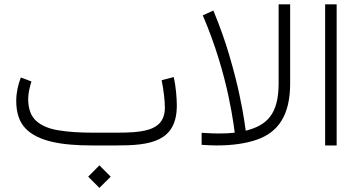

<svg xmlns="http://www.w3.org/2000/svg" viewBox="-20 -678 1671 895"><path d="M391.1 145.5 443.4 197.8 496.1 145.5 443.4 92.8ZM523.9 0C678.2 0 804.2 -16.1 804.2 -186C804.2 -203.1 803.2 -224.1 800.8 -249C798.3 -273.9 794.9 -296.9 790 -318.8L733.4 -304.2C743.2 -255.9 748.5 -208.5 748.5 -175.8C748.5 -117.7 718.3 -87.9 673.8 -74.2C628.9 -60.5 573.7 -59.6 524.4 -59.6H410.2C351.1 -59.6 298.8 -63 254.4 -70.3C209.5 -77.1 174.3 -91.8 149.4 -113.8C124.5 -135.7 111.8 -169.9 111.3 -215.3C111.3 -242.2 118.2 -271.5 126.5 -298.3L77.1 -316.9C64 -282.2 55.7 -246.1 55.7 -207.5C55.7 -151.9 70.3 -108.9 99.1 -79.1C157.2 -19 265.6 0 410.2 0Z M988.8 0C1062 0 1124.5 -8.8 1175.8 -26.4C1278.3 -61.5 1332.5 -142.6 1332.5 -288.6V-657.7H1278.8V-290C1278.8 -144 1223.1 -93.3 1125.5 -68.8C1125.5 -68.8 1123 -84.5 1118.7 -115.2C1114.3 -146 1106.4 -188 1095.2 -240.7C1084 -293.5 1068.4 -353.5 1048.8 -420.4C1029.3 -487.3 1004.4 -556.6 974.6 -628.9L925.3 -606.4C985.8 -465.8 1023.4 -331.1 1045.4 -228C1056.2 -176.3 1063.5 -135.3 1067.9 -105C1072.3 -74.7 1074.2 -59.6 1074.2 -59.6C1053.2 -57.1 1033.7 -55.7 998.5 -55.7C974.6 -55.7 952.6 -57.1 919.9 -59.1V-2.9C943.8 -1.5 966.8 0 988.8 0Z M1495.6 -657.7V0H1549.3V-657.7Z"/></svg>

Font: Vazirmatn ExtraLight
Style: Regular
Weight: 200
Designer: Saber Rastikerdar
Foundry: Saber Rastikerdar
Version: Version 33.003